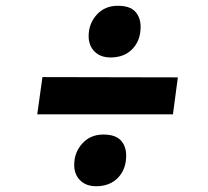

<svg xmlns="http://www.w3.org/2000/svg" viewBox="-20 -715 722 665"><path d="M363 -516Q328 -516 307.5 -536.5Q287 -557 287 -590Q287 -633 315 -664Q343 -695 388 -695Q429.5 -695 448.2 -675Q467 -655 467 -622Q467 -575 438.8 -545.5Q410.5 -516 363 -516ZM109 -319 127 -448 596 -447 579 -319ZM313 -70Q278 -70 257.5 -90.5Q237 -111 237 -144Q237 -187 265 -218Q293 -249 338 -249Q379.5 -249 398.2 -229Q417 -209 417 -176Q417 -129 388.8 -99.5Q360.5 -70 313 -70Z"/></svg>

Font: Merriweather Sans ExtraBold
Style: Italic
Weight: 800
Italic angle: -7.5°
Designer: Eben Sorkin
Foundry: Eben Sorkin
Version: Version 2.001; ttfautohint (v1.8.3)